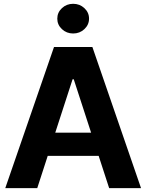

<svg xmlns="http://www.w3.org/2000/svg" viewBox="-20 -970 754 990"><path d="M172.1 0H7.2L258.4 -727.5H456.4L707.2 0H542.8L360.2 -561.3H354.3ZM162.3 -285.9H551.4V-166.2H162.3ZM357.2 -797.3Q323.4 -797.3 299.4 -819.7Q275.4 -842.1 275.4 -873.8Q275.4 -905.8 299.4 -928.1Q323.4 -950.4 357.2 -950.4Q391 -950.4 415 -928.1Q439.1 -905.8 439.1 -874Q439.1 -842.2 415 -819.7Q391 -797.3 357.2 -797.3Z"/></svg>

Font: Inter Tight
Style: Regular
Weight: 400
Designer: Rasmus Andersson
Foundry: rsms
Version: Version 3.002